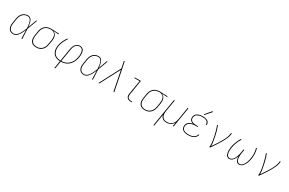

<svg xmlns="http://www.w3.org/2000/svg" viewBox="206 -2478 6643 4411"><g transform="rotate(30 3528.0 -273.0)"><path d="M203 8Q235 8 265 -9Q295 -26 316.5 -52.5Q338 -79 355 -107.5Q372 -136 385.5 -166Q399 -196 412 -226Q414 -170 415.5 -113.5Q417 -57 419 0H440Q436 -66 434 -132.5Q432 -199 428 -265Q453 -331 477 -397.5Q501 -464 525 -530H504Q484 -474 464.5 -418Q445 -362 424 -306Q421 -336 416.5 -366Q412 -396 404 -425Q396 -454 382 -480Q368 -506 343 -522Q318 -538 286 -538Q248 -538 209.5 -523.5Q171 -509 143 -477.5Q115 -446 100 -409Q85 -372 79 -333L61 -223Q55 -190 54.5 -157Q54 -124 62.5 -93.5Q71 -63 90.5 -38.5Q110 -14 140.5 -3Q171 8 203 8ZM203 -11Q174 -11 147.5 -21.5Q121 -32 104.5 -54.5Q88 -77 81.5 -104.5Q75 -132 75.5 -161.5Q76 -191 81 -220L99 -330Q105 -365 118 -399Q131 -433 156.5 -462Q182 -491 216.5 -505Q251 -519 286 -519Q313 -519 335 -505Q357 -491 369 -469Q381 -447 388 -422.5Q395 -398 399 -372Q403 -346 405.5 -320Q408 -294 410 -268Q398 -236 384.5 -204Q371 -172 354.5 -141Q338 -110 317.5 -81.5Q297 -53 267 -32Q237 -11 203 -11Z M809 8Q841 8 874 0.5Q907 -7 936 -26.5Q965 -46 986.5 -74Q1008 -102 1019.5 -133.5Q1031 -165 1036 -197L1055 -307Q1060 -340 1059.5 -373Q1059 -406 1048.5 -435.5Q1038 -465 1015.5 -487Q993 -509 963 -519L1108 -511L1111 -530L898 -538H897Q864 -538 831 -530.5Q798 -523 767.5 -504.5Q737 -486 715 -458Q693 -430 680.5 -398Q668 -366 663 -333L645 -223Q639 -189 639.5 -154Q640 -119 651.5 -88Q663 -57 686 -34Q709 -11 742 -1.5Q775 8 809 8ZM810 -11Q771 -11 736 -26Q701 -41 682.5 -73Q664 -105 661.5 -143Q659 -181 665 -220L683 -330Q688 -360 699 -389.5Q710 -419 730.5 -444.5Q751 -470 778 -487.5Q805 -505 835.5 -512Q866 -519 896 -519Q927 -519 955 -509.5Q983 -500 1002.5 -479Q1022 -458 1030.5 -430Q1039 -402 1039 -371.5Q1039 -341 1034 -310L1016 -200Q1011 -171 1000.5 -142Q990 -113 971 -87.5Q952 -62 925.5 -44Q899 -26 869 -18.5Q839 -11 810 -11Z M1411 205H1432L1465 8Q1512 7 1558.5 -5.5Q1605 -18 1646.5 -47.5Q1688 -77 1717 -118Q1746 -159 1761.5 -205Q1777 -251 1785 -297Q1789 -323 1791 -349Q1793 -375 1790.5 -400Q1788 -425 1780.5 -448.5Q1773 -472 1758 -491.5Q1743 -511 1720 -520.5Q1697 -530 1671 -530Q1638 -530 1606.5 -515.5Q1575 -501 1553 -473Q1531 -445 1520 -413.5Q1509 -382 1503 -350L1447 -11Q1396 -12 1350 -30Q1304 -48 1276 -87.5Q1248 -127 1241 -177Q1234 -227 1242 -278Q1253 -341 1281 -402.5Q1309 -464 1349 -519L1332 -530Q1291 -474 1262 -410Q1233 -346 1222 -280Q1215 -236 1218 -192.5Q1221 -149 1238 -110.5Q1255 -72 1286 -45Q1317 -18 1358.5 -5.5Q1400 7 1444 8ZM1468 -11 1524 -347Q1528 -375 1537.5 -403.5Q1547 -432 1565.5 -457.5Q1584 -483 1611.5 -497Q1639 -511 1668 -511Q1691 -511 1711.5 -502Q1732 -493 1744 -475Q1756 -457 1762 -436Q1768 -415 1769.5 -392Q1771 -369 1769.5 -346Q1768 -323 1764 -300Q1757 -257 1743 -214Q1729 -171 1702 -132.5Q1675 -94 1637 -65.5Q1599 -37 1555.5 -25Q1512 -13 1468 -11Z M2075 8Q2107 8 2137 -9Q2167 -26 2188.5 -52.5Q2210 -79 2227 -107.5Q2244 -136 2257.5 -166Q2271 -196 2284 -226Q2286 -170 2287.5 -113.5Q2289 -57 2291 0H2312Q2308 -66 2306 -132.5Q2304 -199 2300 -265Q2325 -331 2349 -397.5Q2373 -464 2397 -530H2376Q2356 -474 2336.5 -418Q2317 -362 2296 -306Q2293 -336 2288.5 -366Q2284 -396 2276 -425Q2268 -454 2254 -480Q2240 -506 2215 -522Q2190 -538 2158 -538Q2120 -538 2081.5 -523.5Q2043 -509 2015 -477.5Q1987 -446 1972 -409Q1957 -372 1951 -333L1933 -223Q1927 -190 1926.5 -157Q1926 -124 1934.5 -93.5Q1943 -63 1962.5 -38.5Q1982 -14 2012.5 -3Q2043 8 2075 8ZM2075 -11Q2046 -11 2019.5 -21.5Q1993 -32 1976.5 -54.5Q1960 -77 1953.5 -104.5Q1947 -132 1947.5 -161.5Q1948 -191 1953 -220L1971 -330Q1977 -365 1990 -399Q2003 -433 2028.5 -462Q2054 -491 2088.5 -505Q2123 -519 2158 -519Q2185 -519 2207 -505Q2229 -491 2241 -469Q2253 -447 2260 -422.5Q2267 -398 2271 -372Q2275 -346 2277.5 -320Q2280 -294 2282 -268Q2270 -236 2256.5 -204Q2243 -172 2226.5 -141Q2210 -110 2189.5 -81.5Q2169 -53 2139 -32Q2109 -11 2075 -11Z M2460 0H2482L2756 -521L2860 0H2882L2767 -575L2749 -662L2734 -735H2712Q2717 -716 2721 -696.5Q2725 -677 2729 -658L2750 -553Z M3318 0H3345V-19H3318Q3293 -19 3270.5 -26Q3248 -33 3233.5 -51Q3219 -69 3216.5 -93Q3214 -117 3218 -141L3282 -530H3119V-511H3258L3197 -145Q3192 -116 3195.5 -87.5Q3199 -59 3217 -38Q3235 -17 3262 -8.5Q3289 0 3318 0Z M3689 8Q3721 8 3754 0.5Q3787 -7 3816 -26.5Q3845 -46 3866.5 -74Q3888 -102 3899.5 -133.5Q3911 -165 3916 -197L3935 -307Q3940 -340 3939.5 -373Q3939 -406 3928.5 -435.5Q3918 -465 3895.5 -487Q3873 -509 3843 -519L3988 -511L3991 -530L3778 -538H3777Q3744 -538 3711 -530.5Q3678 -523 3647.5 -504.5Q3617 -486 3595 -458Q3573 -430 3560.5 -398Q3548 -366 3543 -333L3525 -223Q3519 -189 3519.5 -154Q3520 -119 3531.5 -88Q3543 -57 3566 -34Q3589 -11 3622 -1.5Q3655 8 3689 8ZM3690 -11Q3651 -11 3616 -26Q3581 -41 3562.5 -73Q3544 -105 3541.5 -143Q3539 -181 3545 -220L3563 -330Q3568 -360 3579 -389.5Q3590 -419 3610.5 -444.5Q3631 -470 3658 -487.5Q3685 -505 3715.5 -512Q3746 -519 3776 -519Q3807 -519 3835 -509.5Q3863 -500 3882.5 -479Q3902 -458 3910.5 -430Q3919 -402 3919 -371.5Q3919 -341 3914 -310L3896 -200Q3891 -171 3880.5 -142Q3870 -113 3851 -87.5Q3832 -62 3805.5 -44Q3779 -26 3749 -18.5Q3719 -11 3690 -11Z M4038 205H4059L4110 -103Q4118 -69 4139.5 -42.5Q4161 -16 4194.5 -4Q4228 8 4265 8Q4301 8 4338 -3.5Q4375 -15 4404.5 -42Q4434 -69 4452 -104L4435 0H4456L4543 -530H4522L4468 -199Q4463 -170 4453 -141.5Q4443 -113 4424.5 -87.5Q4406 -62 4380 -44Q4354 -26 4324.5 -18.5Q4295 -11 4266 -11Q4236 -11 4207.5 -20.5Q4179 -30 4160 -51.5Q4141 -73 4132.5 -101Q4124 -129 4124 -159.5Q4124 -190 4129 -220L4180 -530H4159Z M4839 8Q4873 8 4907.5 2.5Q4942 -3 4975 -18.5Q5008 -34 5032 -63Q5056 -92 5063 -127H5042Q5036 -96 5013.5 -71Q4991 -46 4961 -33Q4931 -20 4900.5 -15.5Q4870 -11 4839 -11Q4807 -11 4776.5 -16.5Q4746 -22 4720 -38Q4694 -54 4682.5 -83Q4671 -112 4676 -144Q4681 -169 4695.5 -192.5Q4710 -216 4733.5 -230.5Q4757 -245 4782 -253Q4807 -261 4832.5 -263.5Q4858 -266 4884 -266H4941L4944 -285H4887Q4857 -285 4828.5 -290.5Q4800 -296 4776 -310.5Q4752 -325 4741.5 -352Q4731 -379 4736 -409Q4740 -431 4753 -452Q4766 -473 4787 -486.5Q4808 -500 4831 -507Q4854 -514 4876.5 -516.5Q4899 -519 4922 -519Q4950 -519 4977 -515Q5004 -511 5027.5 -499Q5051 -487 5064.5 -463.5Q5078 -440 5073 -412Q5073 -409 5072 -405H5093Q5094 -409 5094 -413Q5099 -438 5090 -461.5Q5081 -485 5062.5 -500Q5044 -515 5021 -523.5Q4998 -532 4973 -535Q4948 -538 4922 -538Q4897 -538 4871 -535Q4845 -532 4820 -523.5Q4795 -515 4771.5 -499.5Q4748 -484 4734 -460.5Q4720 -437 4716 -412Q4711 -380 4720 -350.5Q4729 -321 4753.5 -303Q4778 -285 4807 -277Q4781 -272 4756 -262.5Q4731 -253 4708.5 -236.5Q4686 -220 4673 -196Q4660 -172 4656 -147Q4650 -110 4662.5 -77Q4675 -44 4704 -25Q4733 -6 4768 1Q4803 8 4839 8ZM4933 -579 5072 -737 5054 -751 4919 -590Z M5402 0H5423Q5450 -38 5476 -76Q5502 -114 5527.5 -152.5Q5553 -191 5576.5 -230.5Q5600 -270 5621.5 -310Q5643 -350 5661.5 -392Q5680 -434 5687 -477L5695 -530H5674L5666 -477Q5659 -438 5643 -399.5Q5627 -361 5607.5 -324Q5588 -287 5566.5 -251Q5545 -215 5522 -179.5Q5499 -144 5475 -109Q5451 -74 5427 -40Q5428 -92 5420.5 -143.5Q5413 -195 5403 -245.5Q5393 -296 5381 -345.5Q5369 -395 5354.5 -443Q5340 -491 5321 -538L5302 -531Q5316 -496 5327.5 -459.5Q5339 -423 5349 -386Q5359 -349 5368 -311.5Q5377 -274 5384.5 -235.5Q5392 -197 5397.5 -158.5Q5403 -120 5405.5 -80Q5408 -40 5402 0Z M5931 8Q5954 8 5976.5 -1.5Q5999 -11 6017 -28.5Q6035 -46 6048 -66.5Q6061 -87 6071 -109Q6081 -131 6089 -153Q6089 -131 6092 -109Q6095 -87 6101.5 -67Q6108 -47 6119.5 -29Q6131 -11 6150.5 -1.5Q6170 8 6193 8Q6220 8 6247 -5.5Q6274 -19 6293 -42.5Q6312 -66 6326 -91.5Q6340 -117 6349.5 -144Q6359 -171 6366 -198Q6373 -225 6378 -253Q6389 -323 6385 -392Q6381 -461 6362 -526L6342 -521Q6360 -458 6364.5 -391Q6369 -324 6357 -255Q6353 -230 6347 -205.5Q6341 -181 6332.5 -156Q6324 -131 6312.5 -107.5Q6301 -84 6285 -62Q6269 -40 6245 -25.5Q6221 -11 6196 -11Q6174 -11 6156 -22.5Q6138 -34 6128.5 -52.5Q6119 -71 6114.5 -91.5Q6110 -112 6109 -133.5Q6108 -155 6108.5 -177Q6109 -199 6111.5 -221Q6114 -243 6118 -265L6131 -345H6110L6097 -265Q6093 -243 6088.5 -221Q6084 -199 6077.5 -177Q6071 -155 6062.5 -133.5Q6054 -112 6042.5 -91Q6031 -70 6015.5 -51.5Q6000 -33 5978.5 -22Q5957 -11 5934 -11Q5910 -11 5891 -25Q5872 -39 5863 -60.5Q5854 -82 5850 -105Q5846 -128 5846 -152.5Q5846 -177 5848 -201.5Q5850 -226 5854 -250Q5862 -296 5876 -341.5Q5890 -387 5910.5 -431Q5931 -475 5957 -516L5940 -526Q5913 -484 5892 -438.5Q5871 -393 5856 -346.5Q5841 -300 5833 -253Q5829 -226 5827 -198.5Q5825 -171 5825.5 -144.5Q5826 -118 5831.5 -92Q5837 -66 5848 -43Q5859 -20 5881.5 -6Q5904 8 5931 8Z M6698 0H6719Q6746 -38 6772 -76Q6798 -114 6823.5 -152.5Q6849 -191 6872.5 -230.5Q6896 -270 6917.5 -310Q6939 -350 6957.5 -392Q6976 -434 6983 -477L6991 -530H6970L6962 -477Q6955 -438 6939 -399.5Q6923 -361 6903.5 -324Q6884 -287 6862.5 -251Q6841 -215 6818 -179.5Q6795 -144 6771 -109Q6747 -74 6723 -40Q6724 -92 6716.5 -143.5Q6709 -195 6699 -245.5Q6689 -296 6677 -345.5Q6665 -395 6650.5 -443Q6636 -491 6617 -538L6598 -531Q6612 -496 6623.5 -459.5Q6635 -423 6645 -386Q6655 -349 6664 -311.5Q6673 -274 6680.5 -235.5Q6688 -197 6693.5 -158.5Q6699 -120 6701.5 -80Q6704 -40 6698 0Z"/></g></svg>

Font: Iosevka Sparkle Thin Oblique
Style: Regular
Weight: 100
Italic angle: -9°
Designer: Belleve Invis
Foundry: Belleve Invis
Version: Version 4.5.0; ttfautohint (v1.8.3)